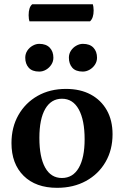

<svg xmlns="http://www.w3.org/2000/svg" viewBox="-20 -888 595 920"><path d="M253.6 12Q151.6 12 93.3 -45.5Q35 -103.1 35 -202.4Q35 -278.3 68.3 -336.8Q101.6 -395.4 160.4 -428.7Q219.3 -462 296.1 -462Q364.4 -462 414.4 -435.3Q464.3 -408.5 491.8 -359.9Q519.3 -311.2 519.3 -244.8Q519.3 -169.7 485.6 -111.7Q451.9 -53.6 391.9 -20.8Q331.9 12 253.6 12ZM276.6 -35.1Q329.2 -35.1 357.4 -83.7Q385.5 -132.3 385.5 -220.7Q385.5 -312.7 357.4 -363.8Q329.3 -414.9 276.9 -414.9Q225.2 -414.9 196.9 -366.4Q168.7 -317.8 168.7 -227.4Q168.7 -134.5 196.5 -84.8Q224.2 -35.1 276.6 -35.1ZM377 -545Q342.5 -545 326.3 -563.7Q310.1 -582.4 310.1 -611.5Q310.1 -630 319.8 -645Q329.5 -660 345.2 -668.9Q361 -677.9 377 -677.9Q410.5 -677.9 427.7 -659.5Q444.9 -641.1 444.9 -611.5Q444.9 -593.5 435.2 -578.5Q425.5 -563.4 409.7 -554.2Q393.9 -545 377 -545ZM167.9 -545Q134 -545 117.5 -563.7Q101 -582.4 101 -611.5Q101 -630 110.7 -645Q120.4 -660 136.2 -668.9Q151.9 -677.9 167.9 -677.9Q200.9 -677.9 218.4 -659.5Q235.8 -641.1 235.8 -611.5Q235.8 -593.5 226.1 -578.5Q216.4 -563.4 200.9 -554.2Q185.4 -545 167.9 -545ZM411.3 -785.8H121.1Q119.6 -790.1 118.4 -797.4Q117.2 -804.7 117.2 -814.9Q117.2 -853.7 134.6 -867.7H424.8Q426.2 -863.4 427.4 -855.6Q428.7 -847.8 428.7 -838.1Q428.7 -801.4 411.3 -785.8Z"/></svg>

Font: Pitagon Serif
Style: Regular
Weight: 400
Designer: Travis Tran
Foundry: Pitagon
Version: Version 1.000;gftools[0.9.26]